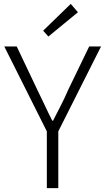

<svg xmlns="http://www.w3.org/2000/svg" viewBox="-20 -968 542 988"><path d="M221 0V-292L2 -729H66L172 -506Q192 -466 210 -427Q228 -388 249 -347H253Q274 -388 294 -427Q314 -466 331 -506L439 -729H500L280 -292V0ZM229 -780 202 -810 344 -948 381 -905Z"/></svg>

Font: Noto Sans HK Thin Light
Style: Regular
Weight: 300
Version: Version 2.004-H2;hotconv 1.0.118;makeotfexe 2.5.65603